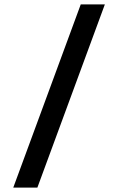

<svg xmlns="http://www.w3.org/2000/svg" viewBox="-20 -725 533 868"><path d="M345 -705H454L149 123H40Z"/></svg>

Font: Noto Sans Syriac Eastern SemiBold
Style: Regular
Weight: 600
Designer: Patrick Giasson and the Monotype Design Team
Foundry: Monotype Imaging Inc.
Version: Version 3.001